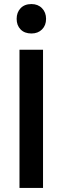

<svg xmlns="http://www.w3.org/2000/svg" viewBox="-20 -926 309 946"><path d="M192 0H76V-681H192ZM62 -833Q62 -865 81.5 -885.5Q101 -906 135 -906Q167 -906 187 -885.5Q207 -865 207 -833Q207 -801 187 -781Q167 -761 135 -761Q101 -761 81.5 -781Q62 -801 62 -833Z"/></svg>

Font: Gabarito Medium
Style: Regular
Weight: 500
Designer: Leandro Assis / Alvaro Franca / Felipe Casaprima
Foundry: Naipe Foundry
Version: Version 1.000